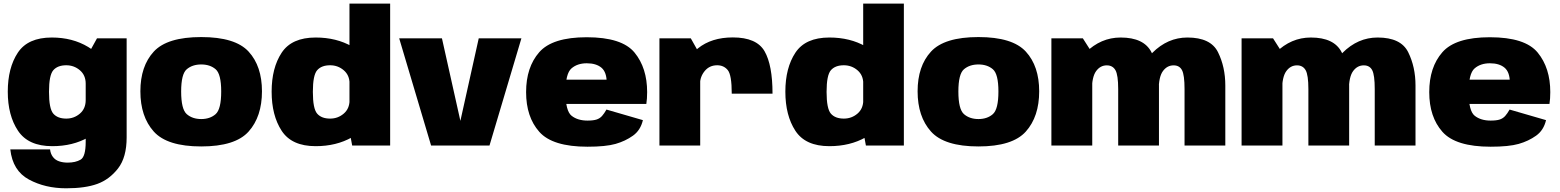

<svg xmlns="http://www.w3.org/2000/svg" viewBox="-20 -805 8626 1062"><path d="M346 236.5Q451.5 236.5 518.2 212.2Q585 188 632.8 126.8Q680.5 65.5 680.5 -45V-593H516.5L454 -480V-21Q454 61.5 426 78Q398 94.5 353.5 94.5Q328 94.5 306.8 87.2Q285.5 80 272.5 62.8Q259.5 45.5 257 21.5H37Q50 139.5 140 188Q230 236.5 346 236.5ZM269 3.5Q383.5 3.5 469 -45.8Q554.5 -95 554.5 -161L454 -251.5Q454 -204 421.8 -176.5Q389.5 -149 346.5 -149Q299 -149 275 -176.2Q251 -203.5 251 -297Q251 -389.5 275 -416.8Q299 -444 346.5 -444Q389.5 -444 421.8 -416.5Q454 -389 454 -342.5L554.5 -427Q554.5 -493 467.8 -545.2Q381 -597.5 266.5 -597.5Q134 -597.5 78.5 -513.5Q23 -429.5 23 -298Q23 -166.5 79.8 -81.5Q136.5 3.5 269 3.5Z M1093 5Q1281.5 5 1355.2 -77.5Q1429 -160 1429 -300Q1429 -439 1355.2 -519.5Q1281.5 -600 1093 -600Q904.5 -600 830.5 -519.5Q756.5 -439 756.5 -300Q756.5 -160 830.5 -77.5Q904.5 5 1093 5ZM1093 -146.5Q1044.5 -146.5 1013.2 -173.5Q982 -200.5 982 -299Q982 -396 1013.2 -422.2Q1044.5 -448.5 1093 -448.5Q1141.5 -448.5 1172.5 -422.2Q1203.5 -396 1203.5 -299Q1203.5 -200.5 1172.5 -173.5Q1141.5 -146.5 1093 -146.5Z M1928 0H2138V-785H1913V-81ZM1726 3.5Q1840.5 3.5 1927.2 -45.8Q2014 -95 2014 -161L1913.5 -251.5Q1913.5 -204 1881.2 -176.5Q1849 -149 1806 -149Q1758.5 -149 1734.5 -176.2Q1710.5 -203.5 1710.5 -297Q1710.5 -389.5 1734.5 -416.8Q1758.5 -444 1806 -444Q1849 -444 1881.2 -416.5Q1913.5 -389 1913.5 -342.5L2014 -432Q2014 -498 1927.2 -547.8Q1840.5 -597.5 1726 -597.5Q1593.5 -597.5 1538 -513.5Q1482.5 -429.5 1482.5 -298Q1482.5 -166.5 1538 -81.5Q1593.5 3.5 1726 3.5Z M2364.5 0H2687.5L2864 -593H2628L2526.5 -136.5L2424.5 -593H2188Z M3229.5 6.5V-138Q3175.5 -138 3141.8 -164.5Q3108 -191 3108 -295.5Q3108 -398 3140.8 -426.5Q3173.5 -455 3225.5 -455Q3277.5 -455 3306.8 -430.5Q3336 -406 3336 -346L3342.5 -364.5H3089V-230H3555Q3559.5 -258.5 3559.5 -295.5Q3559.5 -429 3490 -514Q3420.5 -599 3225 -599Q3035 -599 2962.5 -516Q2890 -433 2890 -295.5Q2890 -158 2963 -75.8Q3036 6.5 3229.5 6.5ZM3229.5 -138V6.5Q3330.5 6.5 3384.8 -9Q3439 -24.5 3481 -54.5Q3523 -84.5 3536 -140.5L3334.5 -199Q3322 -177 3310 -163.5Q3298 -150 3280 -144Q3262 -138 3229.5 -138Z M4027.5 -287H4253Q4253 -445 4209 -521.5Q4165 -598 4033.5 -598Q3915.5 -598 3840.5 -537.5Q3765.5 -477 3765.5 -386.5L3852 -340Q3852 -381 3878.2 -412.5Q3904.5 -444 3947 -444Q3983.5 -444 4005.5 -417.2Q4027.5 -390.5 4027.5 -287ZM3627.5 0H3853V-500.5L3801 -593H3627.5Z M4769.5 0H4979.5V-785H4754.5V-81ZM4567.5 3.5Q4682 3.5 4768.8 -45.8Q4855.5 -95 4855.5 -161L4755 -251.5Q4755 -204 4722.8 -176.5Q4690.5 -149 4647.5 -149Q4600 -149 4576 -176.2Q4552 -203.5 4552 -297Q4552 -389.5 4576 -416.8Q4600 -444 4647.5 -444Q4690.5 -444 4722.8 -416.5Q4755 -389 4755 -342.5L4855.5 -432Q4855.5 -498 4768.8 -547.8Q4682 -597.5 4567.5 -597.5Q4435 -597.5 4379.5 -513.5Q4324 -429.5 4324 -298Q4324 -166.5 4379.5 -81.5Q4435 3.5 4567.5 3.5Z M5392 5Q5580.5 5 5654.2 -77.5Q5728 -160 5728 -300Q5728 -439 5654.2 -519.5Q5580.5 -600 5392 -600Q5203.5 -600 5129.5 -519.5Q5055.5 -439 5055.5 -300Q5055.5 -160 5129.5 -77.5Q5203.5 5 5392 5ZM5392 -146.5Q5343.5 -146.5 5312.2 -173.5Q5281 -200.5 5281 -299Q5281 -396 5312.2 -422.2Q5343.5 -448.5 5392 -448.5Q5440.5 -448.5 5471.5 -422.2Q5502.5 -396 5502.5 -299Q5502.5 -200.5 5471.5 -173.5Q5440.5 -146.5 5392 -146.5Z M5795.5 0H6021.5V-511.5L5969.5 -593H5795.5ZM6165 0H6390.5V-332Q6390.5 -434.5 6349 -516Q6307.5 -597.5 6178.5 -597.5Q6069 -597.5 5984.5 -514.2Q5900 -431 5900 -349L6019.5 -305Q6019.5 -379.5 6042.8 -411.5Q6066 -443.5 6102 -443.5Q6134.5 -443.5 6149.8 -416.8Q6165 -390 6165 -312.5ZM6532 0H6757.5V-332Q6757.5 -434.5 6717.2 -516Q6677 -597.5 6548 -597.5Q6438.5 -597.5 6354 -512.8Q6269.5 -428 6269.5 -349L6389 -305Q6389 -379.5 6412.2 -411.5Q6435.5 -443.5 6471.5 -443.5Q6504 -443.5 6518 -416.8Q6532 -390 6532 -312.5Z M6847.5 0H7073.5V-511.5L7021.5 -593H6847.5ZM7217 0H7442.5V-332Q7442.5 -434.5 7401 -516Q7359.5 -597.5 7230.5 -597.5Q7121 -597.5 7036.5 -514.2Q6952 -431 6952 -349L7071.5 -305Q7071.5 -379.5 7094.8 -411.5Q7118 -443.5 7154 -443.5Q7186.5 -443.5 7201.8 -416.8Q7217 -390 7217 -312.5ZM7584 0H7809.5V-332Q7809.5 -434.5 7769.2 -516Q7729 -597.5 7600 -597.5Q7490.5 -597.5 7406 -512.8Q7321.5 -428 7321.5 -349L7441 -305Q7441 -379.5 7464.2 -411.5Q7487.5 -443.5 7523.5 -443.5Q7556 -443.5 7570 -416.8Q7584 -390 7584 -312.5Z M8225 6.5V-138Q8171 -138 8137.2 -164.5Q8103.5 -191 8103.5 -295.5Q8103.5 -398 8136.2 -426.5Q8169 -455 8221 -455Q8273 -455 8302.2 -430.5Q8331.5 -406 8331.5 -346L8338 -364.5H8084.5V-230H8550.5Q8555 -258.5 8555 -295.5Q8555 -429 8485.5 -514Q8416 -599 8220.5 -599Q8030.5 -599 7958 -516Q7885.5 -433 7885.5 -295.5Q7885.5 -158 7958.5 -75.8Q8031.5 6.5 8225 6.5ZM8225 -138V6.5Q8326 6.5 8380.2 -9Q8434.5 -24.5 8476.5 -54.5Q8518.5 -84.5 8531.5 -140.5L8330 -199Q8317.5 -177 8305.5 -163.5Q8293.5 -150 8275.5 -144Q8257.5 -138 8225 -138Z"/></svg>

Font: Anybody UltraCondensed Thin Black
Style: Regular
Weight: 900
Version: Version 1.111